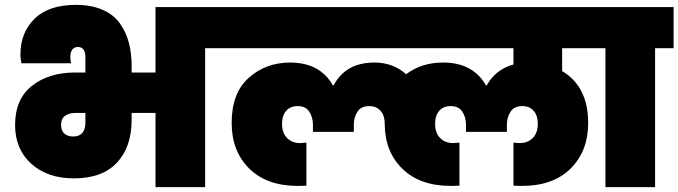

<svg xmlns="http://www.w3.org/2000/svg" viewBox="-20 -769 2788 789"><path d="M280 -208Q331 -208 331 -266V-305H294Q231 -305 231 -256Q231 -232 244.5 -220Q258 -208 280 -208ZM284 -36Q175 -36 108.5 -96Q42 -156 42 -255Q42 -362 111.5 -416.5Q181 -471 288 -471H331V-534Q331 -576 300 -576Q285 -576 277 -565Q269 -554 269 -537Q269 -524 272 -509H68Q64 -529 64 -545Q64 -635 122 -692Q180 -749 292 -749Q355 -749 401 -729Q447 -709 472.5 -673Q498 -637 509.5 -593.5Q521 -550 521 -496V-471H619V-740H901V-571H823V0H619V-305H521V-277Q521 -165 460.5 -100.5Q400 -36 284 -36Z M2125 -5Q2106 -5 2090 -6V-183Q2108 -181 2116 -181Q2148 -181 2169 -201.5Q2190 -222 2190 -261Q2190 -294 2173 -313.5Q2156 -333 2126 -333Q2093 -333 2078 -310Q2063 -287 2063 -256V-227H1895V-256Q1895 -287 1880 -310Q1865 -333 1832 -333Q1802 -333 1785 -313.5Q1768 -294 1768 -261Q1768 -222 1789 -201.5Q1810 -181 1842 -181Q1848 -181 1868 -183V-6Q1852 -5 1833 -5Q1705 -5 1633 -76Q1561 -147 1561 -261Q1561 -294 1544 -313.5Q1527 -333 1497 -333Q1464 -333 1449 -310Q1434 -287 1434 -256V-227H1266V-256Q1266 -287 1251 -310Q1236 -333 1203 -333Q1173 -333 1156 -313.5Q1139 -294 1139 -261Q1139 -222 1160 -201.5Q1181 -181 1213 -181Q1219 -181 1239 -183V-6Q1223 -5 1204 -5Q1076 -5 1004 -76.5Q932 -148 932 -264Q932 -387 1002.5 -449.5Q1073 -512 1172 -512Q1295 -512 1348 -418H1351Q1400 -512 1519 -512Q1595 -512 1649 -464Q1712 -512 1801 -512Q1924 -512 1977 -418H1980Q2017 -484 2090 -504V-571H879V-740H2450V-571H2290V-477Q2397 -413 2397 -264Q2397 -148 2325 -76.5Q2253 -5 2125 -5Z M2468 0V-571H2391V-740H2748V-571H2672V0Z"/></svg>

Font: Poppins Black
Style: Regular
Weight: 900
Designer: Ninad Kale (Devanagari), Jonny Pinhorn (Latin)
Foundry: Indian Type Foundry
Version: Version 3.200;PS 1.000;hotconv 16.6.54;makeotf.lib2.5.65590